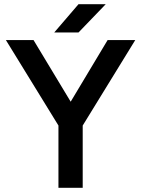

<svg xmlns="http://www.w3.org/2000/svg" viewBox="-20 -890 669 910"><path d="M257 -295 8 -700H139L315 -408L490 -700H621L372 -295V0H257ZM352 -870H481L352 -736H237Z"/></svg>

Font: Oak Sans SemiBold
Style: Regular
Weight: 600
Designer: Erik Kennedy, Walven
Foundry: Erik Kennedy, Walven
Version: Version 1.000